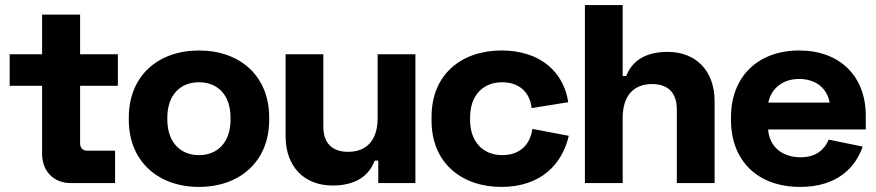

<svg xmlns="http://www.w3.org/2000/svg" viewBox="-20 -720 3445 755"><path d="M259 0H432.5V-127.5H324.5C305 -127.5 295 -137.5 295 -157.5V-382.5H443.5V-506.5H295V-662.5H145.5V-506.5H18V-382.5H145.5V-116C145.5 -46 191.5 0 259 0Z M762.5 15C922.5 15 1038.5 -85 1038.5 -248.5V-258C1038.5 -422.5 922.5 -521.5 762.5 -521.5C602.5 -521.5 486.5 -422.5 486.5 -258V-248.5C486.5 -85 602.5 15 762.5 15ZM762.5 -110C687.5 -110 638 -162.5 638 -249.5V-257.5C638 -345 687.5 -396.5 762.5 -396.5C837.5 -396.5 886.5 -345 886.5 -257.5V-249.5C886.5 -162.5 837.5 -110 762.5 -110Z M1613.5 -506.5H1465V-256C1465 -166 1419.5 -123 1349 -123C1288 -123 1251.5 -155 1251.5 -222V-506.5H1103V-184.5C1103 -63.5 1177.5 9.5 1287.5 9.5C1383.5 9.5 1432.5 -32.5 1453.5 -88.5H1467.5V0H1613.5Z M1952 15C2108 15 2191.5 -76 2216.5 -186L2073.5 -213C2065 -153 2026.5 -110 1954.5 -110C1881.5 -110 1828.5 -160.5 1828.5 -248.5V-258C1828.5 -347 1881.5 -396.5 1954.5 -396.5C2026.5 -396.5 2064.5 -352 2070.5 -295L2214.5 -318C2197.5 -433.5 2108 -521.5 1952 -521.5C1795.5 -521.5 1677 -428 1677 -261V-245.5C1677 -79 1795.5 15 1952 15Z M2280 0H2428.5V-256C2428.5 -345.5 2473.5 -389.5 2544 -389.5C2605 -389.5 2641.5 -357 2641.5 -290V0H2790V-322C2790 -443 2715.5 -516 2605.5 -516C2511.5 -516 2463.5 -475.5 2442.5 -421H2428.5V-700H2280Z M3126 15C3279 15 3345.5 -67.5 3372.5 -143.5L3239 -171C3222 -132.5 3190 -101.5 3128.5 -101.5C3057.5 -101.5 3005.5 -141.5 3000.5 -211H3384.5V-265C3384.5 -421 3282 -521.5 3122.5 -521.5C2959.5 -521.5 2854.5 -417.5 2854.5 -259.5V-247.5C2854.5 -89 2958.5 15 3126 15ZM3001 -316.5C3013.5 -374.5 3060 -409.5 3122.5 -409.5C3186.5 -409.5 3232 -374.5 3242.5 -316.5Z"/></svg>

Font: MCL Standard Bold
Style: Regular
Weight: 700
Designer: Květoslav Bartoš
Foundry: Florian Karsten
Version: Version 1.001;Glyphs 3.2.3 (3260)